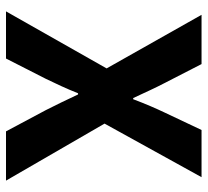

<svg xmlns="http://www.w3.org/2000/svg" viewBox="-46 -646 692 640"><g transform="rotate(90 300.0 -326.0)"><path d="M17.9 0 208 -335.4 29.4 -651.8H193.6L256.9 -528.5Q268.4 -506.5 280.4 -480.8Q292.4 -455.1 306.8 -424H310.8Q322.5 -455.1 333.5 -480.8Q344.5 -506.5 355 -528.5L413.3 -651.8H570.6L392 -328.5L582.1 0H417.9L347 -132.9Q334 -158.5 321.4 -184.4Q308.8 -210.2 294.9 -240.2H290.9Q279 -210.2 267.1 -184.4Q255.1 -158.5 242.8 -132.9L175.1 0Z"/></g></svg>

Font: Source Code Pro ExtraLight
Style: Regular
Weight: 200
Monospace: yes
Designer: Paul D. Hunt, Teo Tuominen
Foundry: Adobe
Version: Version 1.026;hotconv 1.1.0;makeotfexe 2.6.0